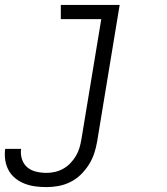

<svg xmlns="http://www.w3.org/2000/svg" viewBox="-61 -550 681 783"><path d="M129 213Q105 213 82.5 210Q60 207 39.5 199Q19 191 2 177.5Q-15 164 -25.5 145Q-36 126 -39.5 103.5Q-43 81 -40 58Q-39 58 -39 57.5Q-39 57 -39 57H25Q25 57 25 57Q25 57 25 57Q22 79 28.5 99Q35 119 50 132Q65 145 86 150Q107 155 129 155Q146 155 163.5 151Q181 147 197 138Q213 129 226 115.5Q239 102 248.5 86Q258 70 263 53Q268 36 271 18L352 -472H187V-530H427L335 28Q331 52 323 76Q315 100 301 122Q287 144 268 162.5Q249 181 225.5 192.5Q202 204 177.5 208.5Q153 213 129 213Z"/></svg>

Font: Iosevka Curly Light Extended
Style: Italic
Weight: 300
Width: 7
Italic angle: -9°
Monospace: yes
Designer: Belleve Invis
Foundry: Belleve Invis
Version: Version 11.1.0; ttfautohint (v1.8.3)